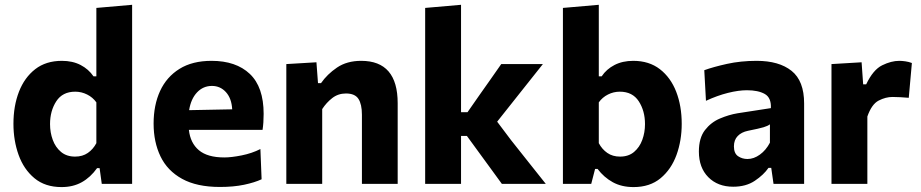

<svg xmlns="http://www.w3.org/2000/svg" viewBox="-20 -766 3836 800"><path d="M236.5 13.5Q168 13.5 123.5 -23.5Q79 -60.5 57.5 -120.5Q36 -180.5 36 -250Q36 -324.5 59 -383.8Q82 -443 126.8 -477.8Q171.5 -512.5 238 -512.5Q282.5 -512.5 315.8 -495.2Q349 -478 369.5 -448H381.5V-733L530.5 -746V0H404L395 -65.5H384.5Q357 -27 320.8 -6.8Q284.5 13.5 236.5 13.5ZM293 -113.5Q324 -113.5 346 -128.8Q368 -144 381.5 -169.5V-339.5Q366.5 -360.5 343 -372.2Q319.5 -384 293.5 -384Q240.5 -384 214.5 -344Q188.5 -304 188.5 -249Q188.5 -214 199.8 -183.2Q211 -152.5 234.2 -133Q257.5 -113.5 293 -113.5Z M896.5 13Q800 13 738.8 -20.8Q677.5 -54.5 648.8 -114.2Q620 -174 620 -251Q620 -328 647 -386.8Q674 -445.5 727.8 -479Q781.5 -512.5 861.5 -512.5Q963.5 -512.5 1021 -458Q1078.5 -403.5 1078.5 -291.5Q1078.5 -254 1074 -225H767Q773 -170 808.8 -140Q844.5 -110 914.5 -110Q944 -110 986.8 -118.5Q1029.5 -127 1065 -145L1070 -19Q1041 -5.5 997 3.8Q953 13 896.5 13ZM863 -408Q826.5 -408 801 -381Q775.5 -354 768 -307L947.5 -310.5Q945 -356 921.5 -382Q898 -408 863 -408Z M1173 0V-499L1298.5 -506.5L1305 -419.5H1317.5Q1343 -456.5 1384.2 -484.5Q1425.5 -512.5 1485 -512.5Q1637 -512.5 1637 -336V0H1488V-288Q1488 -331.5 1473.5 -354Q1459 -376.5 1421.5 -376.5Q1389 -376.5 1364.5 -357.5Q1340 -338.5 1322.5 -311.5V0Z M1751.5 0V-733L1901 -746V-298.5H1928L1977.5 -369.5Q2000 -401.5 2023 -434Q2046 -466.5 2068.5 -499H2242Q2206 -453.5 2170.5 -409Q2135 -364.5 2099.5 -319.5L2051.5 -259L2109.5 -182Q2145.5 -136.5 2181.8 -90.8Q2218 -45 2254 0H2071Q2048.5 -31 2026.2 -61.5Q2004 -92 1982 -122L1925.5 -199.5H1901V0Z M2620 13.5Q2570 13.5 2533.2 -6.8Q2496.5 -27 2470 -62H2459.5L2443.5 0H2325.5V-733L2475 -746V-448H2487Q2507 -478 2540.5 -495.2Q2574 -512.5 2618.5 -512.5Q2684.5 -512.5 2729.5 -477.8Q2774.5 -443 2797.5 -383.8Q2820.5 -324.5 2820.5 -250Q2820.5 -180.5 2798.8 -120.5Q2777 -60.5 2732.5 -23.5Q2688 13.5 2620 13.5ZM2563.5 -113.5Q2599 -113.5 2622 -133Q2645 -152.5 2656.2 -183.2Q2667.5 -214 2667.5 -249Q2667.5 -304 2641.5 -344Q2615.5 -384 2562.5 -384Q2536.5 -384 2513.2 -372.2Q2490 -360.5 2475 -339.5V-169.5Q2488.5 -144 2510.5 -128.8Q2532.5 -113.5 2563.5 -113.5Z M3035 12Q2970.5 12 2931.2 -27.8Q2892 -67.5 2892 -134.5Q2892 -191 2917.2 -223.8Q2942.5 -256.5 2979.8 -272.2Q3017 -288 3053 -294L3192 -315.5Q3194 -359 3166.5 -374.5Q3139 -390 3092 -390Q3057.5 -390 3013.2 -379Q2969 -368 2921.5 -346L2914.5 -473.5Q2951.5 -487 3009 -499.8Q3066.5 -512.5 3132.5 -512.5Q3226 -512.5 3278.2 -470.8Q3330.5 -429 3330.5 -335V0H3203L3193.5 -66.5H3182Q3162 -37.5 3125.2 -12.8Q3088.5 12 3035 12ZM3094.5 -103.5Q3121 -103.5 3146.2 -121.8Q3171.5 -140 3188 -171.5V-248Q3179 -241 3161.5 -235.8Q3144 -230.5 3096.5 -221Q3069.5 -215.5 3053.8 -199.2Q3038 -183 3038 -156Q3038 -127 3055.2 -115.2Q3072.5 -103.5 3094.5 -103.5Z M3444.5 0V-499L3570 -506.5L3576.5 -414.5H3589Q3618 -475.5 3655.8 -494Q3693.5 -512.5 3727 -512.5Q3738 -512.5 3752.2 -510.5Q3766.5 -508.5 3779.5 -503.5L3766.5 -358.5Q3747 -360 3731.5 -361Q3716 -362 3698.5 -362Q3670.5 -362 3641.2 -347Q3612 -332 3594 -280.5V0Z"/></svg>

Font: Heraclito
Style: Bold
Weight: 700
Designer: Kostas Bartsokas (font) & Cristiano Sobral (main changes)
Foundry: Kostas Bartsokas (font) & Cristiano Sobral (main changes)
Version: Version 1.00;July 8, 2020;FontCreator 13.0.0.2655 64-bit